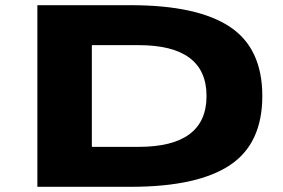

<svg xmlns="http://www.w3.org/2000/svg" viewBox="-20 -720 1090 740"><path d="M124 0V-700H483Q740 -700 865.5 -617Q991 -534 991 -350Q991 -166 865.5 -83Q740 0 483 0ZM334 -154H514Q776 -154 776 -350Q776 -546 514 -546H334Z"/></svg>

Font: League Mono Extended ExtraBold
Style: Regular
Weight: 800
Width: 9
Designer: Tyler Finck
Foundry: The League of Moveable Type / Tyler Finck
Version: Version 2.210